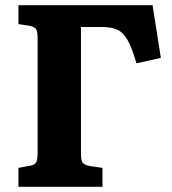

<svg xmlns="http://www.w3.org/2000/svg" viewBox="-20 -720 662 740"><path d="M51 0V-73L94 -81Q114 -84 119.5 -94.5Q125 -105 125 -132V-572Q125 -598 119 -607.5Q113 -617 92 -621L51 -627V-700H568L600 -497L506 -476Q489 -534 472.5 -564Q456 -594 433 -605Q410 -616 373 -616H292V-129Q292 -102 298.5 -93Q305 -84 327 -80L375 -73V0Z"/></svg>

Font: Literata 12pt
Style: Bold
Weight: 700
Designer: Latin by Veronika Burian and Jose Scaglione. Greek by Irene Vlachou. Cyrillic by Vera Evstafieva.
Foundry: TypeTogether
Version: Version 3.002